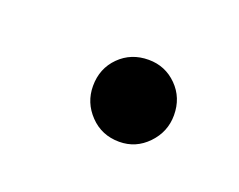

<svg xmlns="http://www.w3.org/2000/svg" viewBox="-35 -425 230 185"><g transform="rotate(20 80.0 -333.0)"><path d="M95 -291Q77 -291 65 -303.5Q53 -316 53 -333Q53 -351 65 -363Q77 -375 95 -375Q112 -375 124 -363Q136 -351 136 -333Q136 -316 124 -303.5Q112 -291 95 -291Z"/></g></svg>

Font: DM Sans 20pt ExtraLight
Style: Italic
Weight: 250
Italic angle: -10°
Version: Version 4.004;gftools[0.9.30]